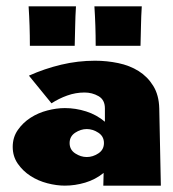

<svg xmlns="http://www.w3.org/2000/svg" viewBox="-20 -584 545 604"><path d="M253 -178Q234 -178 216.5 -166.5Q199 -155 199 -134Q199 -113 216.5 -101.5Q234 -90 253 -90Q272 -90 289.5 -101.5Q307 -113 307 -134Q307 -155 289.5 -166.5Q272 -178 253 -178ZM305 0 306 -40Q280 -19 248 -9.5Q216 0 184 0Q158 0 129 -7.5Q100 -15 76 -30.5Q52 -46 36 -69Q20 -92 20 -122Q20 -152 36 -175Q52 -198 76 -213.5Q100 -229 129 -236.5Q158 -244 184 -244Q218 -244 251 -233.5Q284 -223 310 -201V-243Q310 -270 290 -281.5Q270 -293 246 -293Q218 -293 191.5 -283.5Q165 -274 142 -259L71 -346Q120 -368 172.5 -380.5Q225 -393 279 -393Q316 -393 352 -385.5Q388 -378 416 -360.5Q444 -343 462 -314Q480 -285 481 -243L486 0ZM426 -564Q424 -533 423.5 -502.5Q423 -472 422 -440H281Q281 -472 280 -502.5Q279 -533 277 -564ZM219 -564Q217 -533 216.5 -502.5Q216 -472 215 -440H74Q74 -472 73 -502.5Q72 -533 70 -564Z"/></svg>

Font: CAT Rhythmus
Style: Regular
Weight: 400
Designer: Peter Wiegel nach alter Vorlage
Foundry: Peter Wiegel
Version: 1.000